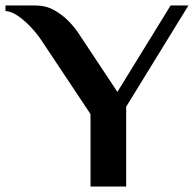

<svg xmlns="http://www.w3.org/2000/svg" viewBox="-51 -680 709 700"><path d="M279 0V-264L102 -530Q85 -556 62.5 -580Q40 -604 16 -621Q-8 -638 -31 -640V-660H78Q116 -660 146.5 -643Q177 -626 201 -601Q225 -576 241 -550L377 -345L571 -660H636L409 -291V0Z"/></svg>

Font: El Messiri
Style: Bold
Weight: 700
Designer: Mohamed Gaber
Foundry: Kief Type Foundry
Version: Version 2.020; ttfautohint (v1.8.3)